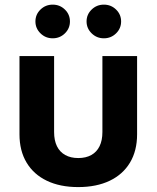

<svg xmlns="http://www.w3.org/2000/svg" viewBox="-20 -783 662 812"><path d="M310.7 8.2Q233.8 8.2 178.1 -18.6Q122.4 -45.3 92.4 -95.4Q62.4 -145.5 62.4 -215.2V-545.9H208.8V-224.6Q208.8 -189.2 220.8 -164.7Q232.9 -140.1 255.9 -127.4Q278.8 -114.6 311 -114.6Q343.3 -114.6 366.2 -127.4Q389.1 -140.1 401.1 -164.7Q413.1 -189.2 413.1 -224.6V-545.9H559.8V-215.2Q559.8 -145.5 529.8 -95.4Q499.8 -45.3 444 -18.6Q388.1 8.2 310.7 8.2ZM419.3 -621Q389 -621 367.6 -642Q346.1 -663 346.1 -692.3Q346.1 -721.8 367.6 -742.6Q389 -763.4 419.3 -763.4Q449.6 -763.4 470.9 -742.6Q492.2 -721.8 492.2 -692.3Q492.2 -662.8 470.9 -641.9Q449.6 -621 419.3 -621ZM202.9 -621Q172.6 -621 151.2 -642Q129.8 -663 129.8 -692.3Q129.8 -721.8 151.2 -742.6Q172.6 -763.4 202.9 -763.4Q233.2 -763.4 254.5 -742.6Q275.8 -721.8 275.8 -692.3Q275.8 -662.8 254.5 -641.9Q233.2 -621 202.9 -621Z"/></svg>

Font: Inter Variable LoSnoCo
Style: Regular
Weight: 400
Designer: Rasmus Andersson
Foundry: rsms
Version: Version 4.000;git-a52131595; featfreeze: case,dlig,ss01,ss02